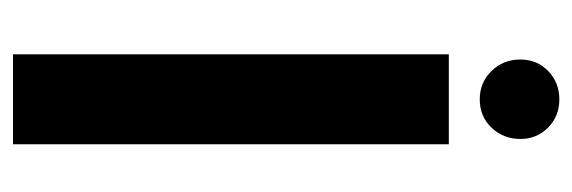

<svg xmlns="http://www.w3.org/2000/svg" viewBox="-320 -582 902 303"><g transform="rotate(90 131.5 -431.0)"><path d="M66.2 0H208.2V-687.8H66.2ZM137.4 -736.6Q164.2 -736.6 182 -755.2Q199.8 -773.8 199.8 -800.9Q199.8 -826.4 182 -844.3Q164.2 -862.2 137.4 -862.2Q110.6 -862.2 92.5 -844.5Q74.4 -826.8 74.4 -800.6Q74.4 -773.8 92.5 -755.2Q110.6 -736.6 137.4 -736.6Z"/></g></svg>

Font: Secuela Light
Style: Regular
Weight: 300
Designer: Fernando Haro
Foundry: deFharo
Version: Version 1.708